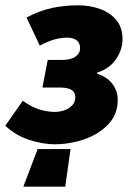

<svg xmlns="http://www.w3.org/2000/svg" viewBox="-34 -532 502 724"><path d="M54 172 108 30H232L212 172ZM171 12Q128 12 76.5 -4.5Q25 -21 -14 -58L52 -152Q87 -127 117 -118.5Q147 -110 172 -110Q192 -110 210 -116.5Q228 -123 239 -135.5Q250 -148 250 -166Q250 -184 235.5 -193Q221 -202 192 -202H126L146 -306H200Q233 -306 250.5 -318.5Q268 -331 268 -350Q268 -371 254.5 -380.5Q241 -390 220 -390Q197 -390 172.5 -383.5Q148 -377 116 -360L66 -466Q116 -492 162.5 -502Q209 -512 260 -512Q305 -512 343.5 -498Q382 -484 405 -456Q428 -428 428 -384Q428 -345 403.5 -309Q379 -273 332 -258V-254Q370 -242 390 -215.5Q410 -189 410 -156Q410 -101 374.5 -63.5Q339 -26 284.5 -7Q230 12 171 12Z"/></svg>

Font: Source Sans 3 Black
Style: Italic
Weight: 900
Italic angle: -11°
Designer: Paul D. Hunt
Foundry: Adobe
Version: Version 3.052;hotconv 1.1.0;makeotfexe 2.6.0